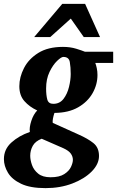

<svg xmlns="http://www.w3.org/2000/svg" viewBox="-51 -742 604 991"><path d="M533.2 -417H440.9Q445.3 -405.8 448.7 -389.4Q452.1 -373 452.1 -355Q452.1 -305.7 426.8 -261Q401.4 -216.3 352.1 -188Q302.7 -159.7 230 -159.2Q225.1 -145 222.4 -130.6Q219.7 -116.2 221.2 -107.9L354 -47.9Q401.9 -26.9 430.9 -3.7Q460 19.5 460 63Q460 105 422.4 143.1Q384.8 181.2 322.3 205.1Q259.8 229 184.1 229Q105 229 57.9 206.5Q10.7 184.1 -10 149.4Q-30.8 114.7 -30.8 79.1Q-30.8 28.3 8.1 -6.6Q46.9 -41.5 103 -61Q99.6 -84 110.6 -117.9Q121.6 -151.9 141.1 -171.9Q101.1 -190.4 75 -220Q48.8 -249.5 48.8 -296.9Q48.8 -343.8 72.8 -390.6Q96.7 -437.5 146.7 -468.8Q196.8 -500 273.9 -500Q311.5 -500 342.3 -490.5Q373 -481 387.2 -475.1H533.2ZM314 -359.9Q314 -395.5 309.3 -421.9Q304.7 -448.2 275.9 -448.2Q265.1 -448.2 243.7 -427.7Q222.2 -407.2 204.6 -370.6Q187 -334 187 -285.2Q187 -250.5 193.1 -228.3Q199.2 -206.1 224.1 -206.1Q257.3 -206.1 276.9 -231.7Q296.4 -257.3 305.2 -293.5Q314 -329.6 314 -359.9ZM325.2 83Q325.2 65.9 314.5 50.8Q303.7 35.6 275.9 22.9L164.1 -25.9Q131.3 -13.2 118.2 10.5Q105 34.2 105 62Q105 83.5 114 109.4Q123 135.3 146 154.1Q168.9 172.9 210 172.9Q255.4 172.9 280.5 156.7Q305.7 140.6 315.4 119.4Q325.2 98.1 325.2 83ZM465.3 -550.8H381.3L314.5 -646L208.5 -550.8H125.5L270.5 -722.2H388.2Z"/></svg>

Font: Charis
Style: Bold Italic
Weight: 700
Italic angle: -11°
Designer: Walt Agee, Miriam Martin, Annie Olsen, Victor Gaultney, Lorna Priest, Alan Ward, Bob Hallissy, Martin Hosken, Sharon Cor
Foundry: SIL Global
Version: Version 7.000